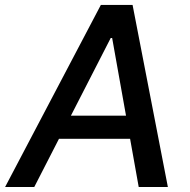

<svg xmlns="http://www.w3.org/2000/svg" viewBox="-41 -747 761 767"><path d="M95.9 0 194.6 -192.5H478.7L513.1 0H629.6L488.6 -727.3H361.9L-20.6 0ZM242.2 -284.8 401.3 -595.2H407L462.4 -284.8Z"/></svg>

Font: Magic Ui Pro Medium
Style: Italic
Weight: 500
Italic angle: -9.39999°
Designer: Stefan Endress, Andreas Faust
Version: Version 1.000;FEAKit 1.0